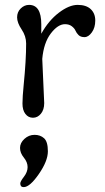

<svg xmlns="http://www.w3.org/2000/svg" viewBox="-20 -476 430 786"><path d="M153 -235 161 -54Q161 -27 147.5 -10.5Q134 6 115 6Q96 6 84 -9.5Q72 -25 72 -52Q72 -79 77 -129Q87 -229 87 -298Q87 -328 68.5 -355.5Q50 -383 50 -405Q50 -427 65 -441.5Q80 -456 99 -456Q149 -456 149 -377V-338Q179 -392 221 -424Q263 -456 298 -456Q333 -456 351.5 -438.5Q370 -421 370 -392Q370 -363 356 -343.5Q342 -324 326 -324Q310 -324 301.5 -332.5Q293 -341 289 -350.5Q285 -360 274 -368.5Q263 -377 246 -377Q217 -377 188 -339Q159 -301 153 -235ZM77 290Q63 290 63 275Q63 267 78 247.5Q93 228 93 208Q93 188 77.5 169Q62 150 62 129.5Q62 109 80 92.5Q98 76 121.5 76Q145 76 160.5 90Q176 104 176 143.5Q176 183 139 236.5Q102 290 77 290Z"/></svg>

Font: Macondo
Style: Regular
Weight: 400
Version: Version 2.001